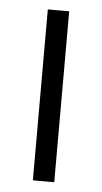

<svg xmlns="http://www.w3.org/2000/svg" viewBox="-44 -538 307 577"><g transform="rotate(5 110.0 -250.0)"><path d="M77.1 0Q77.1 -17.6 77.1 -36.1Q77.1 -53.7 77.1 -71.3Q77.1 -110.4 77.1 -149.4Q77.1 -188.5 77.1 -227.5Q77.1 -266.6 77.1 -305.7Q77.1 -344.7 77.1 -383.8Q77.1 -414.1 77.1 -445.3Q77.1 -476.6 77.1 -507.8Q79.1 -507.8 81.1 -507.8Q83 -507.8 85 -507.8Q89.8 -507.8 95.7 -507.8Q101.6 -507.8 107.4 -507.8Q111.3 -507.8 115.2 -507.8Q119.1 -507.8 123 -507.8Q127.9 -507.8 132.8 -507.8Q137.7 -507.8 141.6 -507.8Q141.6 -505.9 141.6 -503.9Q141.6 -502 141.6 -500Q141.6 -443.4 141.6 -386.7Q141.6 -329.1 141.6 -272.5Q141.6 -233.4 141.6 -194.3Q141.6 -155.3 141.6 -116.2Q141.6 -85.9 141.6 -54.7Q141.6 -23.4 141.6 7.8Q139.6 7.8 138.7 7.8Q136.7 7.8 134.8 7.8Q128.9 7.8 123 7.8Q117.2 7.8 111.3 7.8Q107.4 7.8 103.5 7.8Q99.6 7.8 95.7 7.8Q91.8 7.8 86.9 7.8Q82 7.8 77.1 7.8Q77.1 5.9 77.1 3.9Q77.1 2 77.1 0Z"/></g></svg>

Font: LeFont
Style: Light
Weight: 300
Designer: Leryon MEDIA
Version: Version 1.0